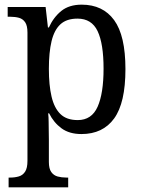

<svg xmlns="http://www.w3.org/2000/svg" viewBox="-20 -566 610 825"><path d="M17 239V197H24Q44 197 61 192Q78 187 88 171.5Q98 156 98 125V-426Q98 -456 88 -470.5Q78 -485 61.5 -489.5Q45 -494 25 -494H13V-536H176L186 -448H190Q210 -492 243.5 -519Q277 -546 331 -546Q422 -546 470.5 -479.5Q519 -413 519 -269Q519 -124 470.5 -57Q422 10 330 10Q278 10 244.5 -14.5Q211 -39 191 -79H187Q189 -62 189 -41.5Q189 -21 189.5 -1.5Q190 18 190 34V130Q190 159 200.5 173.5Q211 188 228 192.5Q245 197 265 197H273V239ZM314 -50Q374 -50 399.5 -107.5Q425 -165 425 -271Q425 -378 399.5 -432Q374 -486 313 -486Q266 -486 239.5 -461.5Q213 -437 201.5 -389Q190 -341 190 -270Q190 -200 201.5 -151Q213 -102 239.5 -76Q266 -50 314 -50Z"/></svg>

Font: Noto Serif SemiCondensed
Style: Regular
Weight: 400
Width: 4
Designer: Monotype Design Team
Foundry: Monotype Imaging Inc.
Version: Version 2.013